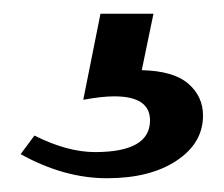

<svg xmlns="http://www.w3.org/2000/svg" viewBox="-20 -84 325 279"><path d="M275 84Q275 124 236.5 149.5Q198 175 135.5 175Q73 175 10 140L30 113Q78 137 118 137Q198 137 198 91Q198 56 146 56Q128 56 101 61L126 -64H203L186 18Q232 19 253.5 37.5Q275 56 275 84Z"/></svg>

Font: Halant SemiBold
Style: Regular
Weight: 600
Designer: Hitesh Malaviya (Devanagari), Satya Rajpurohit (Latin)
Foundry: Indian Type Foundry
Version: Version 1.101;PS 1.0;hotconv 1.0.78;makeotf.lib2.5.61930; tt